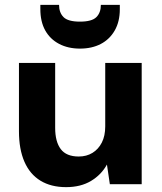

<svg xmlns="http://www.w3.org/2000/svg" viewBox="-20 -758 667 790"><path d="M252 12Q190 12 146.5 -14.5Q103 -41 80.5 -92.5Q58 -144 58 -218V-499H207V-232Q207 -175 230 -144.5Q253 -114 304 -114Q336 -114 360.5 -129Q385 -144 399 -171.5Q413 -199 413 -238V-499H563V0H432L420 -81Q397 -39 354.5 -13.5Q312 12 252 12ZM309 -558Q260 -558 223 -577.5Q186 -597 166 -633Q146 -669 146 -721V-738H223Q223 -706 241.5 -687.5Q260 -669 309 -669Q358 -669 376.5 -687.5Q395 -706 395 -738H473V-720Q473 -669 452 -632.5Q431 -596 394.5 -577Q358 -558 309 -558Z"/></svg>

Font: DM Sans 20pt Black
Style: Regular
Weight: 900
Version: Version 4.004;gftools[0.9.30]